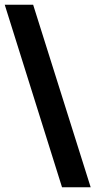

<svg xmlns="http://www.w3.org/2000/svg" viewBox="-34 -713 403 811"><path d="M349 78H228L-14 -693H106Z"/></svg>

Font: Bricolage Grotesque 96pt SemiBold
Style: Regular
Weight: 600
Designer: Mathieu Triay
Foundry: Atelier Triay
Version: Version 1.001; ttfautohint (v1.8.4.7-5d5b);gftools[0.9.33.de